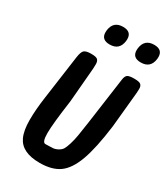

<svg xmlns="http://www.w3.org/2000/svg" viewBox="-248 -1130 1087 1251"><g transform="rotate(30 296.0 -504.0)"><path d="M295 -1024Q358 -1024 358 -968Q358 -961 357 -952Q347 -880 275 -880Q212 -880 212 -936Q212 -943 213 -952Q223 -1024 295 -1024ZM529 -1024Q592 -1024 592 -968Q592 -961 591 -952Q581 -880 509 -880Q446 -880 446 -936Q446 -943 447 -952Q457 -1024 529 -1024ZM237 -109Q272 -109 291.5 -110.5Q311 -112 330 -122.5Q349 -133 358 -147Q367 -161 377.5 -194.5Q388 -228 394 -265Q400 -302 410 -370L459 -722Q463 -750 476 -759Q489 -768 527 -768Q565 -768 576 -757.5Q587 -747 587 -728Q587 -709 586 -698L560 -429Q537 -252 502 -157Q467 -62 412.5 -23Q358 16 265 16Q131 16 92 -68Q70 -115 70 -194Q70 -273 84 -370L130 -700Q136 -743 150 -755.5Q164 -768 203 -768Q242 -768 252 -756.5Q262 -745 262 -725Q262 -705 261 -690L239 -431Q213 -248 213 -178.5Q213 -109 237 -109Z"/></g></svg>

Font: Chau Philomene One
Style: Italic
Weight: 400
Designer: Vicente Lamonaca
Foundry: TipoType
Version: Version 1.002